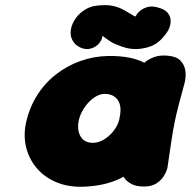

<svg xmlns="http://www.w3.org/2000/svg" viewBox="-20 -713 730 734"><path d="M294 1Q239 2 195 -16.5Q151 -35 121.5 -69Q92 -103 80.5 -147.5Q69 -192 79 -242Q92 -301 121.5 -348Q151 -395 194 -428.5Q237 -462 288 -480Q339 -498 394 -499Q480 -500 531 -473.5Q582 -447 599 -391.5Q616 -336 599 -250Q589 -200 567 -155.5Q545 -111 508 -76.5Q471 -42 418 -21.5Q365 -1 294 1ZM334 -167Q351 -167 367.5 -174.5Q384 -182 398.5 -195.5Q413 -209 423.5 -226Q434 -243 437 -262Q444 -294 438 -314Q432 -334 417 -344Q402 -354 381 -354Q364 -354 348 -345Q332 -336 318.5 -321.5Q305 -307 295 -289Q285 -271 281 -252Q276 -228 281 -208.5Q286 -189 299.5 -178Q313 -167 334 -167ZM531 0Q501 0 484 -9Q467 -18 460 -27Q453 -36 453 -36Q460 -109 468.5 -177.5Q477 -246 490.5 -318Q504 -390 528 -470Q528 -470 538.5 -478.5Q549 -487 570 -495Q591 -503 622 -500Q655 -497 670 -481Q685 -465 688 -445.5Q691 -426 688.5 -411.5Q686 -397 686 -397Q672 -346 663 -311.5Q654 -277 647.5 -245Q641 -213 635 -173Q629 -133 620 -71Q620 -71 616.5 -60.5Q613 -50 603.5 -36Q594 -22 576.5 -11Q559 0 531 0ZM335 -530Q317 -523 302 -526.5Q287 -530 278 -536.5Q269 -543 269 -543Q250 -563 250 -587Q250 -611 263.5 -634Q277 -657 299.5 -672.5Q322 -688 347 -691Q387 -696 411.5 -690.5Q436 -685 455 -674Q474 -663 496 -650Q499 -650 501.5 -655.5Q504 -661 509 -666Q509 -666 518 -673.5Q527 -681 544 -686Q561 -691 585 -684Q611 -677 621 -664Q631 -651 632 -638.5Q633 -626 630.5 -617Q628 -608 628 -608Q623 -592 600 -566.5Q577 -541 544 -532Q522 -526 502.5 -525.5Q483 -525 464 -529.5Q445 -534 425 -543Q414 -547 403.5 -553.5Q393 -560 384.5 -566.5Q376 -573 372 -576Q372 -576 370 -567.5Q368 -559 360 -548.5Q352 -538 335 -530Z"/></svg>

Font: Sour Gummy Black
Style: Italic
Weight: 900
Italic angle: -11.3°
Designer: Stefie Justprince
Foundry: Eifetstype
Version: Version 1.000